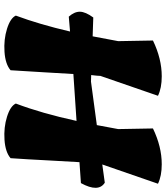

<svg xmlns="http://www.w3.org/2000/svg" viewBox="42 -836 792 917"><g transform="rotate(90 438.5 -377.0)"><path d="M342 -460Q342 -448 338 -416L369 -415L577 -443Q584 -477 596 -545L593 -711Q680 -753 764 -753Q820 -753 857 -735L765 -469L852 -481Q900 -451 854 -367L754 -360Q752 -335 746 -218Q740 -101 735 -31Q706 -6 647 -2Q588 2 537 -14Q486 -30 474 -56Q521 -180 557 -346L334 -331H333Q331 -297 325 -194.5Q319 -92 315 -31Q286 -6 227 -2Q168 2 117 -14Q66 -30 54 -56Q96 -169 130 -315L59 -309Q35 -336 35.5 -362.5Q36 -389 63 -426L153 -423Q169 -505 176 -545L173 -711Q260 -753 344 -753Q400 -753 437 -735Z"/></g></svg>

Font: Tillana ExtraBold
Style: Regular
Weight: 800
Designer: Lipi Raval (Devanagari, Latin), Jonny Pinhorn (Latin)
Foundry: Indian Type Foundry
Version: Version 2.003;PS 1.0;hotconv 1.0.79;makeotf.lib2.5.61930; tt